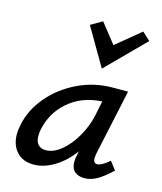

<svg xmlns="http://www.w3.org/2000/svg" viewBox="-107 -774 724 858"><g transform="rotate(15 255.5 -344.5)"><path d="M313 -487 211 -662 264 -693 336 -602 449 -695 486 -661ZM488 -62Q451 -27 422 -10.5Q393 6 364 6Q335 6 318.5 -8.5Q302 -23 302 -53Q302 -69 306 -85L310 -104Q272 -52 224 -23Q176 6 129 6Q78 6 50 -25.5Q22 -57 22 -107Q22 -126 27 -149Q41 -221 92.5 -282.5Q144 -344 220.5 -381Q297 -418 384 -418H453L387 -111Q385 -97 385 -93Q385 -69 403 -69Q423 -69 459 -100ZM339 -278 353 -346Q260 -341 197.5 -287Q135 -233 119 -149Q117 -139 117 -123Q117 -96 130 -83Q143 -70 165 -70Q200 -70 236 -99.5Q272 -129 300 -177.5Q328 -226 339 -278Z"/></g></svg>

Font: Ysabeau Infant Semibold
Style: Italic
Weight: 600
Italic angle: -12°
Designer: Christian Thalmann (Catharsis Fonts)
Version: Version 0.003